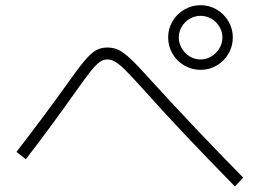

<svg xmlns="http://www.w3.org/2000/svg" viewBox="-20 -749 978 722"><path d="M612.3 -608.4Q612.3 -641.1 628.7 -668.9Q645 -696.8 673.1 -713.1Q701.2 -729.5 734.4 -729.5Q767.1 -729.5 794.9 -713.1Q822.8 -696.8 839.1 -668.9Q855.5 -641.1 855.5 -608.4Q855.5 -575.2 839.1 -547.1Q822.8 -519 794.9 -502.7Q767.1 -486.3 734.4 -486.3Q701.2 -486.3 673.1 -502.7Q645 -519 628.7 -547.1Q612.3 -575.2 612.3 -608.4ZM816.4 -608.4Q816.4 -629.9 805.2 -648.7Q793.9 -667.5 774.9 -678.5Q755.9 -689.5 734.4 -689.5Q712.4 -689.5 693.6 -678.5Q674.8 -667.5 663.6 -648.7Q652.3 -629.9 652.3 -608.4Q652.3 -586.4 663.6 -567.1Q674.8 -547.9 693.6 -536.6Q712.4 -525.4 734.4 -525.4Q755.9 -525.4 774.9 -536.9Q793.9 -548.3 805.2 -567.4Q816.4 -586.4 816.4 -608.4ZM513.7 -418.9Q472.2 -464.8 449.7 -486.8Q427.2 -508.8 412.8 -517.1Q398.4 -525.4 383.8 -525.4Q368.7 -525.4 355.2 -516.1Q341.8 -506.8 321.5 -481.7Q301.3 -456.5 261.7 -400.4Q164.6 -263.2 77.1 -150.4L42 -177.7Q154.8 -324.2 230.5 -430.7Q273.9 -492.2 298.1 -520.8Q322.3 -549.3 340.8 -559.8Q359.4 -570.3 383.8 -570.3Q406.7 -570.3 425.8 -561.3Q444.8 -552.2 470.9 -527.8Q497.1 -503.4 543 -452.1Q710.9 -267.6 894.5 -81.1L863.3 -47.9Q756.3 -157.2 674.6 -243.7Q592.8 -330.1 513.7 -418.9Z"/></svg>

Font: Pretendard ExtraLight
Style: Regular
Weight: 200
Designer: Base glyphs from Inter by Rasmus Andersson; Hangeul glyphs from Noto Sans CJK(Source Han Sans) by Jang Soo-young and Kan
Foundry: Kil Hyung-jin
Version: Version 1.309